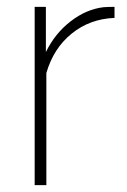

<svg xmlns="http://www.w3.org/2000/svg" viewBox="-20 -540 371 560"><path d="M314 -487.8Q242.2 -484.9 189.2 -442.1Q136.2 -399.4 115.2 -327.1V0H81.1V-520H113.8V-388.2Q140.6 -442.9 186.3 -478Q231.9 -513.2 282.2 -519Q295.4 -520 314 -520Z"/></svg>

Font: Rawline ExtraLight
Style: Regular
Weight: 275
Designer: Matt McInerney, Pablo Impallari, Rodrigo Fuenzalida
Foundry: Matt McInerney, Pablo Impallari, Rodrigo Fuenzalida
Version: Version 4.020;PS 004.020;hotconv 1.0.88;makeotf.lib2.5.64775